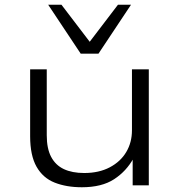

<svg xmlns="http://www.w3.org/2000/svg" viewBox="-20 -781 756 809"><path d="M325 8Q260 8 210.5 -11.5Q161 -31 134 -78.5Q107 -126 107 -207V-489H177V-211Q177 -155 195.5 -120Q214 -85 249 -68.5Q284 -52 335 -52Q397 -52 442.5 -76Q488 -100 512 -140.5Q536 -181 536 -232V-489H607V0H539V-115H543Q513 -60 461 -26Q409 8 325 8ZM320 -555 183 -761H239L358 -605L477 -761H532L395 -555Z"/></svg>

Font: Nunito Sans 10pt Expanded Light
Style: Regular
Weight: 300
Width: 7
Designer: Vernon Adams
Foundry: Vernon Adams
Version: Version 3.101;gftools[0.9.27]